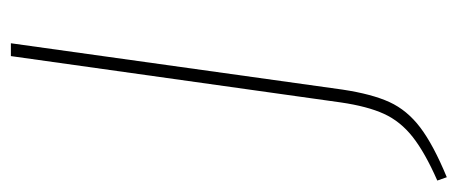

<svg xmlns="http://www.w3.org/2000/svg" viewBox="-284 -462 821 344"><g transform="rotate(-90 126.0 -290.5)"><path d="M137 -87Q129 -34 114.5 -2.5Q100 29 69 52.5Q38 76 -20 100L-26 83Q24 61 52 39Q80 17 93.5 -12.5Q107 -42 114 -90L197 -681H220Z"/></g></svg>

Font: FiraGO Thin
Style: Italic
Weight: 100
Italic angle: -8°
Designer: bBox Type GmbH
Foundry: bBox Type GmbH
Version: Version 1.001